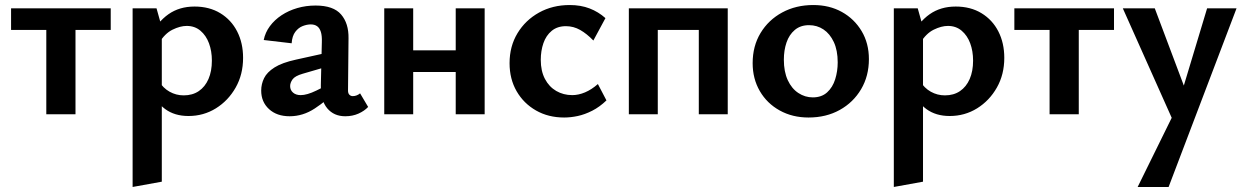

<svg xmlns="http://www.w3.org/2000/svg" viewBox="-20 -454 4945 763"><path d="M164 0V-421H280V0ZM24 -335V-421H420V-335Z M729 7Q674 7 636.5 -20.5Q599 -48 583 -97L611 -132Q628 -104 654 -89.5Q680 -75 710 -75Q745 -75 770 -92Q795 -109 808.5 -140Q822 -171 822 -213Q822 -251 810.5 -282Q799 -313 776.5 -332Q754 -351 722 -351Q696 -351 665.5 -336Q635 -321 612 -283L572 -304Q606 -367 649.5 -397.5Q693 -428 753 -428Q812 -428 855.5 -401.5Q899 -375 922.5 -329Q946 -283 946 -224Q946 -158 916.5 -106Q887 -54 838 -23.5Q789 7 729 7ZM507 289V-421H602L623 -346V268Z M1352 8Q1307 8 1280.5 -23.5Q1254 -55 1255 -116L1259 -286Q1260 -312 1255 -327.5Q1250 -343 1240 -350Q1230 -357 1215 -357Q1200 -357 1183 -350.5Q1166 -344 1153.5 -327.5Q1141 -311 1139 -282L1028 -295Q1034 -325 1052.5 -350Q1071 -375 1099 -393.5Q1127 -412 1161.5 -422Q1196 -432 1234 -432Q1305 -432 1335.5 -396.5Q1366 -361 1365 -302L1363 -94Q1363 -83 1368.5 -77.5Q1374 -72 1382 -72Q1390 -72 1397.5 -75Q1405 -78 1411 -83L1443 -29Q1428 -13 1404.5 -2.5Q1381 8 1352 8ZM1131 8Q1080 8 1049 -20.5Q1018 -49 1018 -94Q1018 -120 1029.5 -143.5Q1041 -167 1071 -186Q1101 -205 1156 -217L1319 -253L1324 -202L1183 -161Q1152 -152 1142.5 -138.5Q1133 -125 1133 -112Q1133 -96 1144.5 -86Q1156 -76 1175 -76Q1200 -76 1237 -94Q1274 -112 1320 -136L1322 -97Q1278 -54 1231 -23Q1184 8 1131 8Z M1791 0V-421H1906V0ZM1507 0V-421H1622V0ZM1562 -168V-254H1851V-168Z M2222 13Q2159 13 2110 -15Q2061 -43 2033 -91.5Q2005 -140 2005 -203Q2005 -270 2036.5 -322Q2068 -374 2122 -404Q2176 -434 2244 -434Q2288 -434 2323 -420.5Q2358 -407 2386 -382L2338 -293Q2312 -320 2285.5 -335Q2259 -350 2229 -350Q2195 -350 2172.5 -331.5Q2150 -313 2139.5 -282.5Q2129 -252 2129 -216Q2129 -172 2145.5 -140.5Q2162 -109 2190.5 -92.5Q2219 -76 2254 -76Q2279 -76 2305 -87Q2331 -98 2356 -120L2390 -55Q2363 -29 2333.5 -14Q2304 1 2276 7Q2248 13 2222 13Z M2757 0V-421H2872V0ZM2479 0V-421H2594V0ZM2534 -335V-421H2817V-335Z M3193 13Q3129 13 3078.5 -15Q3028 -43 2999.5 -92Q2971 -141 2971 -203Q2971 -271 3002.5 -323Q3034 -375 3088.5 -404.5Q3143 -434 3212 -434Q3276 -434 3325.5 -406.5Q3375 -379 3404 -330.5Q3433 -282 3433 -219Q3433 -152 3402 -99.5Q3371 -47 3317 -17Q3263 13 3193 13ZM3210 -67Q3245 -67 3267 -87Q3289 -107 3299 -139Q3309 -171 3309 -206Q3309 -254 3293.5 -287Q3278 -320 3252.5 -337Q3227 -354 3195 -354Q3161 -354 3138.5 -335Q3116 -316 3105.5 -285Q3095 -254 3095 -217Q3095 -169 3110.5 -135.5Q3126 -102 3152.5 -84.5Q3179 -67 3210 -67Z M3754 7Q3699 7 3661.5 -20.5Q3624 -48 3608 -97L3636 -132Q3653 -104 3679 -89.5Q3705 -75 3735 -75Q3770 -75 3795 -92Q3820 -109 3833.5 -140Q3847 -171 3847 -213Q3847 -251 3835.5 -282Q3824 -313 3801.5 -332Q3779 -351 3747 -351Q3721 -351 3690.5 -336Q3660 -321 3637 -283L3597 -304Q3631 -367 3674.5 -397.5Q3718 -428 3778 -428Q3837 -428 3880.5 -401.5Q3924 -375 3947.5 -329Q3971 -283 3971 -224Q3971 -158 3941.5 -106Q3912 -54 3863 -23.5Q3814 7 3754 7ZM3532 289V-421H3627L3648 -346V268Z M4151 0V-421H4267V0ZM4011 -335V-421H4407V-335Z M4655 56 4442 -421H4569L4701 -70ZM4777 -421H4894L4624 289H4501L4661 -36Z"/></svg>

Font: Ysabeau
Style: Bold
Weight: 700
Designer: Christian Thalmann (Catharsis Fonts)
Version: Version 2.000;gftools[0.9.27.dev2+g8671c4b]